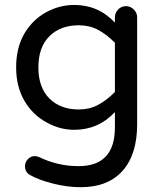

<svg xmlns="http://www.w3.org/2000/svg" viewBox="-20 -529 656 784"><path d="M100.6 184.6Q82 172.9 82 149.4Q82 133.8 93.8 121.1Q105.5 108.4 122.1 108.4Q129.9 108.4 139.6 112.3Q215.8 149.4 300.8 149.4Q449.2 149.4 449.2 -8.8V-71.3Q381.8 1 283.2 1Q224.6 1 171.9 -28.3Q114.3 -58.6 80.1 -116.7Q45.9 -174.8 45.9 -253.9Q45.9 -335.9 81.1 -394.5Q115.2 -450.2 169.4 -479.5Q223.6 -508.8 283.2 -508.8Q381.8 -508.8 449.2 -436.5V-458Q449.2 -476.6 462.4 -490.2Q475.6 -503.9 494.1 -503.9Q512.7 -503.9 526.4 -490.2Q540 -476.6 540 -458V-21.5Q540 101.6 480.5 168.5Q420.9 235.4 309.6 235.4Q254.9 235.4 196.8 220.7Q138.7 206.1 100.6 184.6ZM449.2 -153.3V-354.5Q414.1 -389.6 379.4 -407.7Q344.7 -425.8 301.8 -425.8Q226.6 -425.8 181.6 -380.9Q136.7 -335.9 136.7 -253.9Q136.7 -171.9 181.6 -127Q226.6 -82 301.8 -82Q344.7 -82 379.4 -100.1Q414.1 -118.2 449.2 -153.3Z"/></svg>

Font: jf-openhuninn-1.1
Style: Regular
Weight: 400
Designer: [Kosugi Maru]
      Designed by Motoya company      

      [Varela Round]
      Joe Prince(Latin component); Avraham Co
Foundry: justfont CO.,LTD.
Version: 1.1